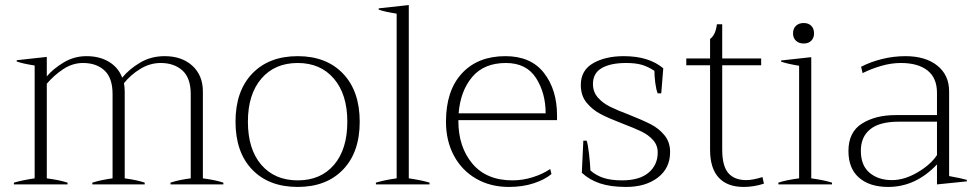

<svg xmlns="http://www.w3.org/2000/svg" viewBox="-20 -729 3845 759"><path d="M863 -7V0H654V-7Q687 -18 734 -24V-357Q734 -421 701 -450.5Q668 -480 615 -480Q573 -480 534.5 -456.5Q496 -433 470 -400Q473 -385 473 -367V-24Q524 -17 552 -7V0H345V-7Q380 -18 425 -24V-357Q425 -421 393 -450.5Q361 -480 308 -480Q267 -480 230.5 -456Q194 -432 165 -398V-24Q217 -17 247 -7V0H35V-7Q69 -17 117 -24V-470Q67 -478 46 -486V-491L165 -504V-427Q190 -457 231.5 -482Q273 -507 322 -507Q374 -507 411 -484.5Q448 -462 463 -422Q491 -456 534 -481.5Q577 -507 631 -507Q699 -507 740.5 -469Q782 -431 782 -367V-24Q834 -17 863 -7Z M911 -248Q911 -369 977 -438Q1043 -507 1157 -507Q1270 -507 1336 -438Q1402 -369 1402 -248Q1402 -127 1336 -58.5Q1270 10 1157 10Q1043 10 977 -58.5Q911 -127 911 -248ZM1353 -248Q1353 -356 1300 -418Q1247 -480 1157 -480Q1066 -480 1013 -418Q960 -356 960 -248Q960 -139 1013 -77.5Q1066 -16 1157 -16Q1248 -16 1300.5 -77.5Q1353 -139 1353 -248Z M1466 -7Q1503 -18 1548 -24V-675Q1498 -683 1477 -691V-696L1596 -709V-24Q1650 -16 1678 -7V0H1466Z M1792 -254V-251Q1792 -148 1847.5 -82Q1903 -16 2006 -16Q2046 -16 2086 -28.5Q2126 -41 2155 -61L2160 -41Q2134 -19 2090 -4.5Q2046 10 1992 10Q1919 10 1862.5 -22.5Q1806 -55 1774.5 -113.5Q1743 -172 1743 -248Q1743 -371 1806 -439Q1869 -507 1978 -507Q2079 -507 2130.5 -440.5Q2182 -374 2182 -273V-254ZM1793 -281H2137Q2137 -361 2099 -420.5Q2061 -480 1980 -480Q1893 -480 1846.5 -424.5Q1800 -369 1793 -281Z M2280 -46 2286 -173H2299Q2304 -160 2308.5 -120.5Q2313 -81 2314 -55Q2337 -35 2366.5 -25.5Q2396 -16 2439 -16Q2508 -16 2544 -46.5Q2580 -77 2580 -126Q2580 -155 2561.5 -175.5Q2543 -196 2516 -209Q2489 -222 2442 -240Q2387 -261 2354.5 -278Q2322 -295 2299 -323Q2276 -351 2276 -393Q2276 -451 2324.5 -479Q2373 -507 2446 -507Q2545 -507 2602 -459L2594 -360H2580Q2574 -374 2570.5 -400.5Q2567 -427 2567 -449Q2541 -466 2516.5 -473Q2492 -480 2455 -480Q2394 -480 2359 -460Q2324 -440 2324 -397Q2324 -366 2343 -344Q2362 -322 2391 -307.5Q2420 -293 2468 -275Q2521 -254 2553 -237.5Q2585 -221 2607 -194Q2629 -167 2629 -128Q2629 -64 2580.5 -27Q2532 10 2455 10Q2394 10 2352 -4Q2310 -18 2280 -46Z M3000 -3Q2960 10 2920 10Q2855 10 2821 -27Q2787 -64 2787 -137V-471H2693V-498H2787V-575Q2809 -591 2814 -633H2835V-498H2989V-471H2835V-137Q2835 -73 2859 -45Q2883 -17 2930 -17Q2956 -17 2994 -29Z M3115 -597Q3115 -616 3126.5 -627Q3138 -638 3157 -638Q3176 -638 3187 -627Q3198 -616 3198 -597Q3198 -579 3187 -568Q3176 -557 3157 -557Q3138 -557 3126.5 -568Q3115 -579 3115 -597ZM3057 -7Q3086 -17 3139 -24V-469Q3096 -476 3068 -485V-490L3187 -503V-24Q3238 -17 3269 -7V0H3057Z M3334 -132Q3334 -207 3387.5 -240.5Q3441 -274 3520 -274H3684V-362Q3684 -421 3646.5 -450.5Q3609 -480 3541 -480Q3503 -480 3463.5 -468.5Q3424 -457 3390 -440L3384 -465Q3420 -484 3466 -495.5Q3512 -507 3559 -507Q3639 -507 3685.5 -469.5Q3732 -432 3732 -368V-33Q3782 -24 3802 -18V-12L3684 0V-79Q3600 10 3491 10Q3418 10 3376 -26.5Q3334 -63 3334 -132ZM3684 -116V-248H3533Q3457 -248 3420 -218Q3383 -188 3383 -133Q3383 -75 3417.5 -46Q3452 -17 3506 -17Q3555 -17 3607 -47.5Q3659 -78 3684 -116Z"/></svg>

Font: Trirong ExtraLight
Style: Regular
Weight: 275
Designer: Katatrad Team
Foundry: CadsonDemak
Version: Version 1.001